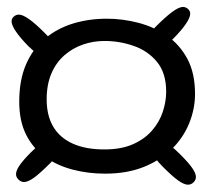

<svg xmlns="http://www.w3.org/2000/svg" viewBox="-20 -550 584 539"><path d="M275 -62.5Q227.5 -62.5 184.2 -73.8Q141 -85 107 -109Q73 -133 53.5 -171.5Q34 -210 34 -264.5Q34 -325 53 -369Q72 -413 106 -441.5Q140 -470 184.5 -483.8Q229 -497.5 280 -497.5Q324.5 -497.5 368.5 -486Q412.5 -474.5 448.5 -449.8Q484.5 -425 506 -384.8Q527.5 -344.5 527.5 -286.5Q527.5 -244.5 511.2 -204.2Q495 -164 463 -132.2Q431 -100.5 384 -81.5Q337 -62.5 275 -62.5ZM47.5 -39Q39 -39 32 -45.8Q25 -52.5 25 -61Q25 -71 34.8 -85.5Q44.5 -100 67.5 -123Q84 -139.5 96.5 -148Q109 -156.5 118.5 -156.5Q127.5 -156.5 136 -149Q144.5 -141.5 144.5 -131.5Q144.5 -123.5 139 -114Q133.5 -104.5 121.5 -92.5Q92.5 -63.5 75.5 -51.2Q58.5 -39 47.5 -39ZM97.5 -395Q90.5 -395 81.5 -401.5Q72.5 -408 59.5 -420.5Q36.5 -444 24.5 -461.8Q12.5 -479.5 12.5 -490Q12.5 -498 18.8 -503.5Q25 -509 33 -509Q44 -509 62.8 -495.5Q81.5 -482 109.5 -453.5Q118 -445.5 122 -438.5Q126 -431.5 126 -425Q126 -418.5 121.5 -411.5Q117 -404.5 110.5 -399.8Q104 -395 97.5 -395ZM507.5 -31.5Q497 -31.5 480 -43.5Q463 -55.5 434 -85Q422.5 -96.5 416.8 -106Q411 -115.5 411 -123.5Q411 -133.5 419.2 -141Q427.5 -148.5 437 -148.5Q447 -148.5 459.2 -140Q471.5 -131.5 487.5 -115Q510.5 -92 520.2 -77.5Q530 -63 530 -53.5Q530 -44.5 523.2 -38Q516.5 -31.5 507.5 -31.5ZM273 -130.5Q320.5 -130.5 353.5 -145.2Q386.5 -160 407 -183.8Q427.5 -207.5 437 -236.2Q446.5 -265 446.5 -292.5Q446.5 -345 420.8 -376.2Q395 -407.5 355.2 -421.2Q315.5 -435 273.5 -435Q242 -435 213 -425Q184 -415 160.8 -394.8Q137.5 -374.5 124.2 -343.5Q111 -312.5 111 -271Q111 -226 129.2 -194.8Q147.5 -163.5 183.8 -147Q220 -130.5 273 -130.5ZM429 -416.5Q423 -416.5 416.2 -421.2Q409.5 -426 405 -433Q400.5 -440 400.5 -446Q400.5 -453 404.8 -460Q409 -467 417 -475Q445 -503 463.8 -516.8Q482.5 -530.5 493.5 -530.5Q501.5 -530.5 507.8 -524.8Q514 -519 514 -511.5Q514 -501 502 -483.2Q490 -465.5 467 -442Q454 -429.5 445 -423Q436 -416.5 429 -416.5Z"/></svg>

Font: Gluten Thin Light
Style: Regular
Weight: 300
Version: Version 1.300